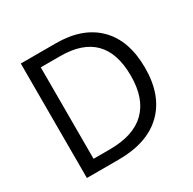

<svg xmlns="http://www.w3.org/2000/svg" viewBox="-157 -876 1043 1037"><g transform="rotate(-30 364.5 -357.0)"><path d="M580.1 -359.4Q580.1 -642.6 301.8 -642.1H181.2V-71.8H282.2Q430.7 -71.8 505.4 -144.8Q580.1 -217.8 580.1 -359.4ZM295.9 0H98.1V-713.9H316.9Q483.4 -713.9 575.7 -621.6Q668 -529.3 668 -358.4Q668 -187.5 572 -93.8Q476.1 0 295.9 0Z"/></g></svg>

Font: OpenSans
Style: Regular
Weight: 400
Foundry: Ascender Corporation
Version: Version 1.10